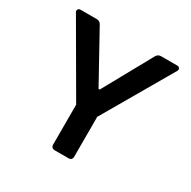

<svg xmlns="http://www.w3.org/2000/svg" viewBox="-162 -882 1029 1037"><g transform="rotate(30 352.5 -363.5)"><path d="M286.6 -20.6V-271.3L35.5 -703.8Q33.4 -707.7 33.4 -711.6Q33.4 -718 37.8 -722.7Q42.3 -727.3 49 -727.3H152.3Q160.9 -727.3 168.3 -723Q175.8 -718.8 179.7 -711.3L348.7 -405.5H355.8L524.9 -711.3Q529.1 -718.8 536.4 -723Q543.7 -727.3 552.2 -727.3H655.5Q662.3 -727.3 666.7 -722.7Q671.2 -718 671.2 -711.6Q671.2 -707.7 669 -703.8L418 -271.3V-20.6Q418 -12.1 411.9 -6Q405.9 0 397.4 0H307.5Q298.7 0 292.6 -6Q286.6 -12.1 286.6 -20.6Z"/></g></svg>

Font: DeltaSans SemiBold
Style: Regular
Weight: 600
Designer: Rasmus Andersson
Foundry: rsms
Version: Version 3.012